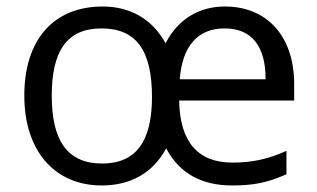

<svg xmlns="http://www.w3.org/2000/svg" viewBox="-20 -564 982 594"><path d="M698.2 9.8C766.1 9.8 809.1 0.5 866.2 -24.9V-97.2C809.6 -71.8 760.3 -61 699.2 -61C591.8 -61 536.6 -125 534.2 -252.9H890.1V-304.2C890.1 -451.2 806.6 -543.9 675.8 -543.9C593.8 -543.9 529.8 -502.9 492.2 -430.2C451.7 -504.4 383.3 -543.9 297.9 -543.9C145 -543.9 55.2 -440.4 55.2 -268.1C55.2 -96.2 149.9 9.8 294.9 9.8C384.3 9.8 453.6 -29.3 494.1 -105C534.7 -28.3 603 9.8 698.2 9.8ZM140.1 -268.1C140.1 -404.8 186 -476.1 293.9 -476.1C401.4 -476.1 450.2 -408.2 450.2 -264.2C450.2 -127.9 401.9 -58.1 295.9 -58.1C187 -58.1 140.1 -130.9 140.1 -268.1ZM674.8 -476.1C758.3 -476.1 801.8 -421.9 801.8 -318.8H536.1C543.9 -421.9 592.3 -476.1 674.8 -476.1Z"/></svg>

Font: Open Sans
Style: Regular
Weight: 400
Foundry: Ascender Corporation
Version: Version 1.100;PS 001.100;hotconv 1.0.88;makeotf.lib2.5.64775